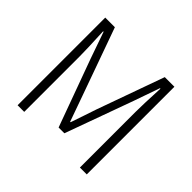

<svg xmlns="http://www.w3.org/2000/svg" viewBox="-171 -929 1129 1129"><g transform="rotate(45 393.5 -364.5)"><path d="M106 0V-729H186L336 -310L393 -150H397Q408 -181 427.5 -240Q447 -299 451 -310L601 -729H681V0H624V-462Q624 -521 631 -663H627L570 -500L417 -78H369L215 -500L158 -663H154Q161 -521 161 -462V0Z"/></g></svg>

Font: Noto Sans Korean Light
Style: Regular
Weight: 300
Designer: Ryoko NISHIZUKA  (kana & ideographs); Paul D. Hunt (Latin, Greek & Cyrillic); Wenlong ZHANG  (bopomofo); Sandoll Communi
Foundry: Adobe Systems Incorporated
Version: Version 1.000;PS 1;hotconv 1.0.78;makeotf.lib2.5.61930